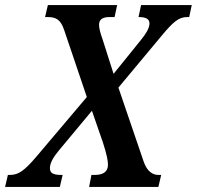

<svg xmlns="http://www.w3.org/2000/svg" viewBox="-58 -734 773 754"><path d="M-38 0H177L188 -47H183C148 -47 138 -56 138 -74C138 -94 152 -118 174 -144L303 -299L346 -175C361 -128 366 -104 366 -87C366 -61 349 -47 314 -47H301L292 0H564L575 -47H564C543 -47 520 -59 506 -100L407 -390L577 -594C622 -648 644 -667 677 -667H685L695 -714H496L486 -667H488C515 -667 529 -659 529 -642C529 -623 514 -600 497 -579L388 -444L345 -579C335 -606 331 -625 331 -637C331 -656 343 -667 372 -667H392L402 -714H130L119 -667H129C161 -667 180 -658 194 -616L283 -353L85 -119C38 -64 15 -47 -19 -47H-27Z"/></svg>

Font: Noto Serif Condensed SemiBold
Style: Italic
Weight: 600
Width: 3
Italic angle: -12°
Designer: Monotype Design Team
Foundry: Monotype Imaging Inc.
Version: Version 2.014